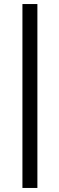

<svg xmlns="http://www.w3.org/2000/svg" viewBox="-20 -740 294 950"><path d="M91 190H165V-720H91Z"/></svg>

Font: Fixel Display 20240404
Style: Italic
Weight: 400
Italic angle: -10°
Designer: AlfaBravo + MacPaw
Foundry: Kyrylo Tkachov, Marchela Mozhyna, Serhii Makarenko, Maria Weinstein, Zakhar Kryvoshyya
Version: Version 1.211;Glyphs 3.2 (3225)